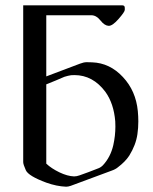

<svg xmlns="http://www.w3.org/2000/svg" viewBox="-20 -687 574 719"><path d="M153.3 -74.2Q172.4 -56.2 202.4 -41.7Q232.4 -27.3 257.3 -26.4Q267.1 -26.4 277.8 -30.3Q294.4 -36.1 311.5 -42.5Q328.6 -48.8 345.7 -55.7Q356.4 -59.1 365.2 -67.9Q394 -98.6 404.3 -143.6Q412.1 -178.7 412.1 -212.9Q412.1 -222.7 411.6 -232.4Q406.2 -299.3 374.5 -343.3Q327.6 -405.8 258.8 -405.8Q252.4 -405.8 246.1 -405.3Q235.4 -403.8 221.2 -399.4Q210.4 -395 189.2 -385.7Q168 -376.5 153.3 -371.1ZM153.3 -629.9V-400.9L279.8 -448.7Q293.9 -454.1 304.7 -454.1Q317.4 -454.1 324.7 -453.6Q391.6 -451.2 440.4 -398.4Q488.8 -346.7 496.1 -271Q498 -251 498 -232.4Q498 -207.5 494.6 -184.6Q488.8 -144 463.9 -104Q449.2 -81.5 421.4 -60.5Q412.1 -52.7 397.9 -47.9Q314.9 -16.6 245.1 8.8Q235.4 12.2 227.5 12.2Q191.9 10.7 153.8 -2.9Q86.4 -27.8 76.7 -49.6Q66.9 -71.3 66.9 -80.1V-667H438Q447.3 -667 447.3 -657.7V-649.9Q447.3 -642.6 423.8 -615.7Q401.4 -590.3 387.7 -590.3H386.2Q371.1 -591.3 356 -610.6Q340.8 -629.9 321.8 -629.9Z"/></svg>

Font: Caudex
Style: Regular
Weight: 400
Version: Version 1.04